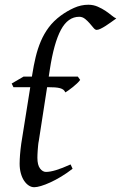

<svg xmlns="http://www.w3.org/2000/svg" viewBox="-20 -762 506 802"><path d="M252.9 -376Q250 -382.8 244.9 -387Q239.7 -391.1 231 -393.6Q222.2 -396 209.2 -397Q196.3 -397.9 178.2 -397.9H176.8L142.1 -173.8Q140.1 -164.6 139.2 -154.1Q138.2 -143.6 137.5 -134Q136.7 -124.5 136.5 -116.2Q136.2 -107.9 136.2 -103Q136.2 -72.8 147.2 -58.3Q158.2 -43.9 171.9 -43.9Q189 -43.9 213.6 -51.3Q238.3 -58.6 274.9 -75.2L283.2 -57.1Q259.3 -38.6 235.4 -24.2Q211.4 -9.8 189.9 0Q168.5 9.8 151.1 14.9Q133.8 20 123 20Q110.8 20 99.9 12.7Q88.9 5.4 80.3 -7.6Q71.8 -20.5 66.9 -38.6Q62 -56.6 62 -78.1Q62 -87.4 62.5 -96.7Q63 -106 63.7 -116Q64.5 -126 65.7 -137.2Q66.9 -148.4 68.8 -162.1L106.4 -397.9H36.1L28.8 -413.1L78.1 -441.9H113.3L114.7 -450.7Q120.6 -488.8 128.9 -523.4Q137.2 -558.1 150.4 -589.4Q163.6 -620.6 183.6 -647.5Q203.6 -674.3 233.9 -696.8Q259.8 -715.8 289.1 -729Q318.4 -742.2 349.1 -742.2Q370.1 -742.2 388.4 -734.1Q406.7 -726.1 421.4 -716.1Q436 -706.1 447.3 -696.8Q458.5 -687.5 465.8 -685.1Q455.6 -677.7 443.8 -669.2Q432.1 -660.6 420.9 -653.6Q409.7 -646.5 399.9 -641.8Q390.1 -637.2 383.8 -637.2Q377.4 -637.2 370.4 -645.8Q363.3 -654.3 354.5 -664.6Q345.7 -674.8 335 -683.3Q324.2 -691.9 311 -691.9Q263.7 -691.9 234.4 -637.2Q205.1 -582.5 188 -470.7L183.6 -441.9H305.2L314.9 -428.2Q310.1 -421.4 301.5 -413.3Q293 -405.3 283.7 -397.9Q274.4 -390.6 265.9 -384.5Q257.3 -378.4 252.9 -376Z"/></svg>

Font: Akkhara
Style: Italic
Weight: 400
Italic angle: -7°
Designer: J. Victor Gaultney
Version: Version 1.00 June 13, 2006, initial release